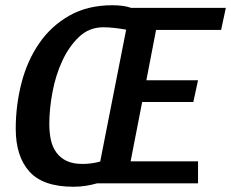

<svg xmlns="http://www.w3.org/2000/svg" viewBox="-20 -699 881 732"><path d="M350 0Q329 6 306.5 9.5Q284 13 260 13Q144 13 92 -45Q40 -103 40 -208Q40 -298 62 -383Q84 -468 129.5 -534Q175 -600 244.5 -639.5Q314 -679 408 -679Q431 -679 448.5 -676.5Q466 -674 480 -669H841L823 -585H575L538 -393H735L717 -310H522L478 -84H735V0ZM362 -83 461 -586Q438 -590 416 -592.5Q394 -595 374 -595Q320 -595 281.5 -558.5Q243 -522 217.5 -467Q192 -412 180 -347.5Q168 -283 168 -226Q168 -193 174 -165.5Q180 -138 195 -117.5Q210 -97 234 -85.5Q258 -74 294 -74Q329 -74 362 -83Z"/></svg>

Font: Amaranth
Style: Italic
Weight: 400
Designer: Gesine Todt
Foundry: Gesine Todt
Version: Version 1.001